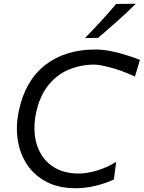

<svg xmlns="http://www.w3.org/2000/svg" viewBox="-20 -989 764 1020"><path d="M382.5 11Q292 11 227.2 -22.8Q162.5 -56.5 124 -114.5Q85.5 -172.5 74.2 -246.2Q63 -320 80 -400Q113.5 -560 219.5 -643Q325.5 -726 486 -726Q527.5 -726 571 -717Q614.5 -708 654.2 -695.2Q694 -682.5 723.5 -671L697 -582.5Q623 -616 564.8 -631Q506.5 -646 478 -646Q403 -644.5 340.5 -617Q278 -589.5 234 -532.8Q190 -476 171 -387Q158.5 -326 165.2 -269.2Q172 -212.5 199.5 -167.5Q227 -122.5 275.5 -95.5Q324 -68.5 394.5 -67Q441.5 -67 495.8 -83.2Q550 -99.5 597 -129L585 -35.5Q543 -15.5 488.5 -2.2Q434 11 382.5 11ZM431 -786.5Q475 -831.5 516.8 -876.8Q558.5 -922 597 -968L701.5 -969Q654.5 -922.5 604 -877.5Q553.5 -832.5 501 -788Z"/></svg>

Font: Commissioner Flair
Style: Italic
Weight: 400
Italic angle: -12°
Designer: Kostas Bartsokas
Foundry: Kostas Bartsokas
Version: Version 1.000; ttfautohint (v1.8.3)